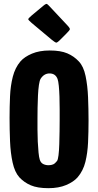

<svg xmlns="http://www.w3.org/2000/svg" viewBox="-20 -974 513 1004"><path d="M145.6 -893.1 206.8 -944.1Q221.2 -956 225.9 -953.1Q230.6 -950.1 242.5 -937.3L331.7 -842.1Q347 -826 345.3 -820.5Q343.6 -814.9 327.5 -798.8L293.5 -764.8Q278.2 -749.5 272.7 -751.2Q267.1 -752.9 250.1 -766.5L145.6 -854Q127.7 -869.3 127.7 -873.6Q127.7 -877.8 145.6 -893.1ZM233 10Q176 10 141 -5Q106 -20 81 -47Q57 -74 46 -124Q35 -174 32.5 -235.5Q30 -297 30 -357Q30 -416 32.5 -471Q35 -526 47 -573Q59 -620 87 -653Q108 -677 147 -693.5Q186 -710 240 -710Q297 -710 332 -695Q367 -680 392 -653Q417 -627 427.5 -576.5Q438 -526 440.5 -465Q443 -404 443 -343Q443 -285 440.5 -229.5Q438 -174 426.5 -127.5Q415 -81 386 -47Q365 -23 326 -6.5Q287 10 233 10ZM239 -590Q211 -590 193 -563Q187 -554 183.5 -529.5Q180 -505 178.5 -473.5Q177 -442 176.5 -410Q176 -378 176 -354Q176 -329 176 -297Q176 -265 177.5 -233.5Q179 -202 181.5 -176.5Q184 -151 188 -139Q193 -123 205.5 -116.5Q218 -110 234 -110Q248 -110 258 -114.5Q268 -119 278 -132Q283 -138 286 -162.5Q289 -187 290 -220.5Q291 -254 291.5 -288Q292 -322 292 -346Q292 -371 292 -403.5Q292 -436 291 -468Q290 -500 287.5 -525Q285 -550 281 -561Q270 -590 239 -590Z"/></svg>

Font: Railroad Gothic CC
Style: Bold
Weight: 700
Designer: indestructible type*
Foundry: Cowboy Collective
Version: Version 1.000